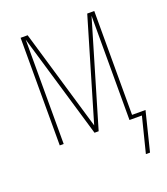

<svg xmlns="http://www.w3.org/2000/svg" viewBox="-129 -610 757 872"><g transform="rotate(-20 250.0 -174.5)"><path d="M446 171H426L469 0H409V-504L260 0H240L91 -504V0H72V-520H106L250 -32L394 -520H428V-18H493Z"/></g></svg>

Font: Iosevka Thin
Style: Regular
Weight: 100
Monospace: yes
Designer: Belleve Invis
Foundry: Belleve Invis
Version: Version 32.5.0; ttfautohint (v1.8.4)